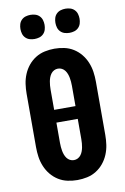

<svg xmlns="http://www.w3.org/2000/svg" viewBox="-103 -1013 706 1081"><g transform="rotate(-10 250.0 -473.0)"><path d="M250 8Q222 8 194 2Q166 -4 142 -19Q118 -34 100 -56Q82 -78 71 -104.5Q60 -131 56 -159Q52 -187 52 -215V-520Q52 -548 56 -576Q60 -604 71 -630.5Q82 -657 100 -679Q118 -701 142 -716Q166 -731 194 -737Q222 -743 250 -743Q278 -743 306 -737Q334 -731 358 -716Q382 -701 400 -679Q418 -657 429 -630.5Q440 -604 444 -576Q448 -548 448 -520V-215Q448 -187 444 -159Q440 -131 429 -104.5Q418 -78 400 -56Q382 -34 358 -19Q334 -4 306 2Q278 8 250 8ZM189 -404H311V-520Q311 -532 310 -543.5Q309 -555 307 -566Q305 -577 301 -588Q297 -599 290 -608.5Q283 -618 272.5 -623.5Q262 -629 250 -629Q238 -629 227.5 -623.5Q217 -618 210 -608.5Q203 -599 199 -588Q195 -577 193 -566Q191 -555 190 -543.5Q189 -532 189 -520ZM250 -106Q262 -106 272.5 -111.5Q283 -117 290 -126.5Q297 -136 301 -147Q305 -158 307 -169Q309 -180 310 -191.5Q311 -203 311 -215V-331H189V-215Q189 -203 190 -191.5Q191 -180 193 -169Q195 -158 199 -147Q203 -136 210 -126.5Q217 -117 227.5 -111.5Q238 -106 250 -106ZM350 -816Q336 -816 322.5 -820Q309 -824 299 -834Q289 -844 285 -857.5Q281 -871 281 -885Q281 -899 285 -912.5Q289 -926 299 -936Q309 -946 322.5 -950Q336 -954 350 -954Q364 -954 377.5 -950Q391 -946 401 -936Q411 -926 415 -912.5Q419 -899 419 -885Q419 -871 415 -857.5Q411 -844 401 -834Q391 -824 377.5 -820Q364 -816 350 -816ZM150 -816Q136 -816 122.5 -820Q109 -824 99 -834Q89 -844 85 -857.5Q81 -871 81 -885Q81 -899 85 -912.5Q89 -926 99 -936Q109 -946 122.5 -950Q136 -954 150 -954Q164 -954 177.5 -950Q191 -946 201 -936Q211 -926 215 -912.5Q219 -899 219 -885Q219 -871 215 -857.5Q211 -844 201 -834Q191 -824 177.5 -820Q164 -816 150 -816Z"/></g></svg>

Font: Iosevka Curly Slab Heavy
Style: Regular
Weight: 900
Monospace: yes
Designer: Belleve Invis
Foundry: Belleve Invis
Version: Version 22.1.2; ttfautohint (v1.8.4)